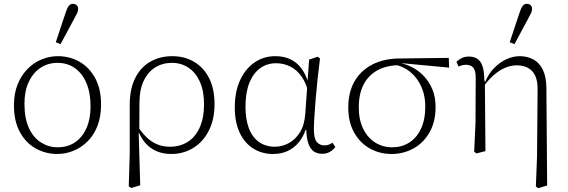

<svg xmlns="http://www.w3.org/2000/svg" viewBox="-20 -794 2971 1005"><path d="M280 12Q220 12 168.5 -16Q117 -44 85 -101Q53 -158 53 -243Q53 -305 72.5 -353Q92 -401 125 -434Q158 -467 199 -483.5Q240 -500 283 -500Q345 -500 396.5 -470.5Q448 -441 478.5 -384.5Q509 -328 509 -247Q509 -183 490 -134.5Q471 -86 438 -53.5Q405 -21 364 -4.5Q323 12 280 12ZM282 -23Q334 -23 372.5 -49Q411 -75 432.5 -123Q454 -171 454 -236Q454 -308 432.5 -359Q411 -410 372 -437.5Q333 -465 281 -465Q231 -465 192 -439Q153 -413 130.5 -365.5Q108 -318 108 -251Q108 -174 131.5 -123.5Q155 -73 195 -48Q235 -23 282 -23ZM272 -573 323 -726Q331 -752 340 -763Q349 -774 361 -774Q373 -774 381 -767Q389 -760 389 -748Q389 -737 384.5 -727Q380 -717 370 -699L297 -563Z M654 181 659 14V-244Q659 -328 687.5 -385Q716 -442 766.5 -471Q817 -500 882 -500Q946 -500 996 -470.5Q1046 -441 1074.5 -385Q1103 -329 1103 -249Q1103 -168 1072.5 -109Q1042 -50 990.5 -19Q939 12 877 12Q834 12 801 -2Q768 -16 745 -41Q722 -66 708 -98H694L699 -136Q721 -101 746 -76.5Q771 -52 801.5 -39Q832 -26 870 -26Q923 -26 963.5 -52Q1004 -78 1026 -128Q1048 -178 1048 -248Q1048 -318 1026 -366.5Q1004 -415 966 -440Q928 -465 880 -465Q831 -465 792.5 -441Q754 -417 732 -370.5Q710 -324 710 -256L709 -100L706 -97L714 176L667 190Z M1409 12Q1352 12 1306.5 -16Q1261 -44 1235 -98.5Q1209 -153 1209 -231Q1209 -315 1237 -375Q1265 -435 1313 -467.5Q1361 -500 1420 -500Q1465 -500 1498.5 -484.5Q1532 -469 1555 -439.5Q1578 -410 1592 -367H1610L1599 -291Q1586 -353 1560.5 -390.5Q1535 -428 1500 -445.5Q1465 -463 1425 -463Q1377 -463 1341 -436.5Q1305 -410 1285 -359.5Q1265 -309 1265 -235Q1265 -169 1283 -122Q1301 -75 1336 -50.5Q1371 -26 1419 -26Q1456 -26 1491 -44.5Q1526 -63 1550 -101.5Q1574 -140 1578 -199L1590 -369L1598 -482L1643 -497L1655 -488Q1648 -433 1642 -377.5Q1636 -322 1632 -272Q1628 -222 1625.5 -181.5Q1623 -141 1623 -117Q1623 -68 1638.5 -50.5Q1654 -33 1678 -33Q1692 -33 1701.5 -37Q1711 -41 1721 -47L1735 -24Q1724 -9 1706.5 1Q1689 11 1666 11Q1642 11 1624 -0.5Q1606 -12 1595.5 -39Q1585 -66 1583 -114L1579 -113Q1567 -77 1543.5 -48.5Q1520 -20 1486.5 -4Q1453 12 1409 12Z M2030 12Q1967 12 1915.5 -17Q1864 -46 1833.5 -100.5Q1803 -155 1803 -231Q1803 -310 1835 -367Q1867 -424 1928.5 -456Q1990 -488 2075 -488L2329 -491L2331 -440L2086 -463L2076 -453Q2005 -453 1956.5 -426.5Q1908 -400 1883 -351Q1858 -302 1858 -233Q1858 -166 1881.5 -119Q1905 -72 1944.5 -47.5Q1984 -23 2034 -23Q2082 -23 2121 -47Q2160 -71 2183 -119Q2206 -167 2206 -237Q2206 -283 2193 -320.5Q2180 -358 2158 -386Q2136 -414 2107.5 -431.5Q2079 -449 2048 -455L2056 -467Q2094 -463 2130.5 -445.5Q2167 -428 2196.5 -398Q2226 -368 2243 -327Q2260 -286 2260 -234Q2260 -156 2228 -100.5Q2196 -45 2143.5 -16.5Q2091 12 2030 12Z M2462 0 2469 -152 2470 -387Q2470 -425 2457 -440Q2444 -455 2419 -455Q2407 -455 2397 -452Q2387 -449 2380 -446L2369 -471Q2380 -481 2396 -489.5Q2412 -498 2435 -498Q2460 -498 2478 -486.5Q2496 -475 2505.5 -448Q2515 -421 2515 -372L2518 -371L2521 -3L2474 9ZM2785 182 2791 26 2794 -323Q2795 -368 2782 -396.5Q2769 -425 2744 -438.5Q2719 -452 2685 -452Q2654 -452 2623.5 -439Q2593 -426 2563.5 -400Q2534 -374 2508 -337L2503 -364H2519Q2537 -408 2566.5 -438Q2596 -468 2631 -484Q2666 -500 2700 -500Q2741 -500 2772.5 -482.5Q2804 -465 2821.5 -429Q2839 -393 2840 -335L2844 177L2797 191ZM2648 -573 2699 -726Q2707 -752 2716 -763Q2725 -774 2737 -774Q2749 -774 2757 -767Q2765 -760 2765 -748Q2765 -737 2760.5 -727Q2756 -717 2746 -699L2673 -563Z"/></svg>

Font: Source Serif 4 Light
Style: Regular
Weight: 300
Designer: Frank Grießhammer
Foundry: Adobe Systems Incorporated
Version: Version 4.004;hotconv 1.0.116;makeotfexe 2.5.65601